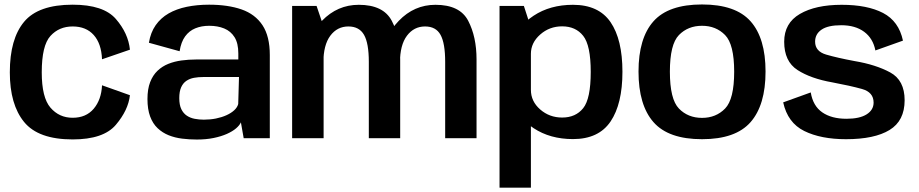

<svg xmlns="http://www.w3.org/2000/svg" viewBox="-20 -619 4116 860"><path d="M305.5 5.5Q443.5 5.5 499 -60Q554.5 -125.5 562 -192.5L437 -237Q434 -172.5 399.8 -132Q365.5 -91.5 305.5 -91.5Q245 -91.5 206 -136.8Q167 -182 167 -295Q167 -415 205.8 -457.8Q244.5 -500.5 305.5 -500.5Q365.5 -500.5 399.8 -462.2Q434 -424 437 -353.5L562 -396.5Q554.5 -470 499 -534Q443.5 -598 305.5 -598Q151.5 -598 87.8 -521.2Q24 -444.5 24 -295Q24 -151 87.8 -72.8Q151.5 5.5 305.5 5.5Z M861.5 6Q903.5 6 937.2 -1Q971 -8 996.2 -19.2Q1021.5 -30.5 1037.5 -44.2Q1053.5 -58 1059 -71L1071.5 0H1188.5V-372.5Q1188.5 -456.5 1155.8 -506Q1123 -555.5 1062 -576.8Q1001 -598 916.5 -598Q862.5 -598 816.5 -588.5Q770.5 -579 735.2 -558.8Q700 -538.5 677.2 -506Q654.5 -473.5 647 -427.5L784.5 -389.5Q791 -431 809.2 -456Q827.5 -481 855 -492.2Q882.5 -503.5 917 -503.5Q955 -503.5 984.2 -491.5Q1013.5 -479.5 1030.5 -452.5Q1047.5 -425.5 1047.5 -379.5V-352.5H857.5Q825 -352.5 793.2 -348.2Q761.5 -344 734 -333Q706.5 -322 685.5 -302Q664.5 -282 652.5 -251Q640.5 -220 640.5 -175.5Q640.5 -129.5 652.5 -97.2Q664.5 -65 686 -44.8Q707.5 -24.5 735.5 -13.2Q763.5 -2 795.8 2Q828 6 861.5 6ZM893 -83Q872 -83 852.2 -86.8Q832.5 -90.5 817 -100.8Q801.5 -111 792.2 -130Q783 -149 783 -179.5Q783 -209.5 791.5 -228.2Q800 -247 815 -257Q830 -267 849.2 -270.5Q868.5 -274 890.5 -274H1050.5L1047 -153Q1043 -138 1029.2 -125.2Q1015.5 -112.5 994.5 -103Q973.5 -93.5 947.5 -88.2Q921.5 -83 893 -83Z M1288.5 0H1429.5V-499.5L1398 -592.5H1288.5ZM1632 0H1772.5V-353Q1772.5 -454 1734.8 -525.8Q1697 -597.5 1587 -597.5Q1491.5 -597.5 1422.5 -526.2Q1353.5 -455 1353.5 -370L1428.5 -338Q1428.5 -417.5 1459.5 -459Q1490.5 -500.5 1540.5 -500.5Q1589 -500.5 1610.5 -463Q1632 -425.5 1632 -342ZM1974 0H2114.5V-353Q2114.5 -454 2077.2 -525.8Q2040 -597.5 1930.5 -597.5Q1835 -597.5 1766 -525.5Q1697 -453.5 1697 -370L1771.5 -338Q1771.5 -417.5 1802.8 -459Q1834 -500.5 1884 -500.5Q1932.5 -500.5 1953.2 -463Q1974 -425.5 1974 -342Z M2217.5 221.5H2358V-495.5L2326.5 -592.5H2217.5ZM2546.5 4Q2661.5 4 2714.8 -74.8Q2768 -153.5 2768 -297.5Q2768 -442 2714.8 -519.8Q2661.5 -597.5 2546.5 -597.5Q2444 -597.5 2370 -548.5Q2296 -499.5 2296 -442.5L2358 -378Q2358 -427.5 2399.5 -464.2Q2441 -501 2498 -501Q2558.5 -501 2592.2 -458.5Q2626 -416 2626 -297Q2626 -176.5 2592.2 -134.5Q2558.5 -92.5 2498 -92.5Q2441 -92.5 2399.5 -128.8Q2358 -165 2358 -216.5L2296 -151Q2296 -94 2370 -45Q2444 4 2546.5 4Z M3124.5 4.5Q3275 4.5 3342 -72Q3409 -148.5 3409 -298.5Q3409 -448 3342 -523.5Q3275 -599 3124.5 -599Q2974 -599 2907 -523.5Q2840 -448 2840 -298.5Q2840 -148.5 2907 -72Q2974 4.5 3124.5 4.5ZM3124.5 -91Q3061.5 -91 3021 -132.8Q2980.5 -174.5 2980.5 -298Q2980.5 -420.5 3021 -462Q3061.5 -503.5 3124.5 -503.5Q3187 -503.5 3227.8 -462Q3268.5 -420.5 3268.5 -298Q3268.5 -174.5 3227.8 -132.8Q3187 -91 3124.5 -91Z M3769.5 4.5Q3897 4.5 3964.5 -36.8Q4032 -78 4032 -170Q4032 -259.5 3967.5 -294.5Q3903 -329.5 3807.5 -345.5Q3730 -360 3680.5 -374.5Q3631 -389 3631 -432.5Q3631 -466.5 3659.8 -486.2Q3688.5 -506 3748 -506Q3811 -506 3850.8 -476.5Q3890.5 -447 3901 -393L4024.5 -437Q4006 -524 3935.5 -560.8Q3865 -597.5 3750 -597.5Q3633 -597.5 3562.8 -556.5Q3492.5 -515.5 3492.5 -432Q3492.5 -344 3552 -305.5Q3611.5 -267 3708.5 -250Q3788.5 -235 3840.8 -220.5Q3893 -206 3893 -159.5Q3893 -126.5 3861.8 -106.8Q3830.5 -87 3771.5 -87Q3704.5 -87 3663 -115.8Q3621.5 -144.5 3611.5 -205L3488 -160.5Q3508 -69 3582.5 -32.2Q3657 4.5 3769.5 4.5Z"/></svg>

Font: Anybody UltraCondensed Thin SemiBold
Style: Regular
Weight: 600
Version: Version 1.111